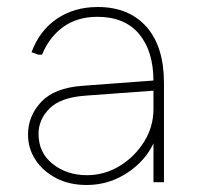

<svg xmlns="http://www.w3.org/2000/svg" viewBox="-20 -520 573 548"><path d="M227 8Q178 8 140.5 -11.5Q103 -31 81.5 -63.5Q60 -96 60 -136Q60 -189 97.5 -229Q135 -269 214 -275L429 -291V-262L224 -247Q153 -242 121.5 -210.5Q90 -179 90 -138Q90 -84 130.5 -52Q171 -20 228 -20Q278 -20 321 -46Q364 -72 391 -115Q418 -158 418 -209V-288Q418 -374 377 -423Q336 -472 258 -472Q201 -472 161 -443.5Q121 -415 100 -364H89L70 -371Q93 -433 142.5 -466.5Q192 -500 259 -500Q348 -500 398 -443.5Q448 -387 448 -283V0H418V-144L427 -134Q415 -95 386 -63Q357 -31 316 -11.5Q275 8 227 8Z"/></svg>

Font: Fustat ExtraLight
Style: Regular
Weight: 250
Designer: Mohamed Gaber, Khaled Hosny, Laura Garcia Mut
Foundry: Kief Type Foundry, Alif Type Foundry, Hard Type Foundry
Version: Version 1.007